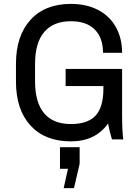

<svg xmlns="http://www.w3.org/2000/svg" viewBox="-20 -716 717 986"><path d="M607 -445H509Q509 -522 466.5 -564.5Q424 -607 344 -607Q254 -607 207 -551.5Q160 -496 160 -388V-298Q160 -190 206.5 -134.5Q253 -79 344 -79Q431 -79 471 -122.5Q511 -166 511 -261V-274H317V-362H607V-128Q607 -45 613 0H555Q542 -41 535 -82Q470 10 344 10Q211 10 136.5 -71.5Q62 -153 62 -298V-388Q62 -532 136.5 -614Q211 -696 344 -696Q424 -696 483.5 -665Q543 -634 575 -577Q607 -520 607 -445ZM389 125 360 250H307L329 151H288V40H389Z"/></svg>

Font: Chivo
Style: Regular
Weight: 400
Designer: Hector Gatti
Foundry: Omnibus-Type
Version: Version 1.003